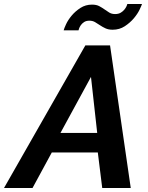

<svg xmlns="http://www.w3.org/2000/svg" viewBox="-73 -936 738 956"><path d="M352 -710H475L578 0H436L414 -177H185L89 0H-53ZM411 -274 380 -553 228 -274ZM488 -788Q467 -788 452 -795Q437 -802 424.5 -810.5Q412 -819 400 -826Q388 -833 372 -833Q356 -833 345.5 -826Q335 -819 329 -810Q323 -801 320.5 -793.5Q318 -786 318 -785H244Q246 -794 256 -815.5Q266 -837 284 -858.5Q302 -880 327.5 -896.5Q353 -913 385 -913Q407 -913 421 -905.5Q435 -898 447 -889.5Q459 -881 471 -873.5Q483 -866 500 -866Q517 -866 528.5 -873Q540 -880 547 -889Q554 -898 557.5 -906Q561 -914 561 -916H634Q632 -909 622 -888Q612 -867 593.5 -845Q575 -823 548.5 -805.5Q522 -788 488 -788Z"/></svg>

Font: PTCRaleway
Style: Bold Italic
Weight: 700
Italic angle: -12°
Designer: Matt McInerney, Pablo Impallari, Rodrigo Fuenzalida
Foundry: Matt McInerney, Pablo Impallari, Rodrigo Fuenzalida
Version: Version 3.000g; ttfautohint (v1.5) -l 8 -r 28 -G 28 -x 14 -D